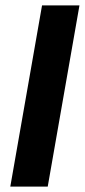

<svg xmlns="http://www.w3.org/2000/svg" viewBox="-20 -688 313 708"><path d="M18 0 135 -668H273L156 0Z"/></svg>

Font: Gantari
Style: Bold Italic
Weight: 700
Italic angle: -10°
Designer: Anugrah Pasau
Foundry: Lafontype
Version: Version 1.000; ttfautohint (v1.8.4.7-5d5b)